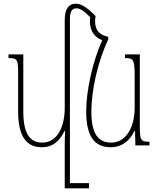

<svg xmlns="http://www.w3.org/2000/svg" viewBox="-20 -786 861 1038"><path d="M330 232H461V204H358V-679C358 -717 365 -741 393 -741C412 -741 431 -730 468 -693C467 -687 466 -680 466 -672C466 -616 493 -583 533 -569C480 -453 446 -294 446 -184C446 -44 494 10 579 10C640 10 682 -26 706 -77H710L712 0H788V-20C743 -20 736 -25 736 -101V-492H656V-472C697 -472 708 -468 708 -382V-203C708 -104 665 -15 581 -15C506 -15 474 -70 474 -183C474 -298 509 -455 565 -572V-587C520 -597 494 -619 494 -672C494 -682 495 -691 497 -699C444 -753 415 -766 389 -766C352 -766 330 -738 330 -678V-203C330 -104 292 -15 208 -15C138 -15 106 -70 106 -183V-492H26V-472C70 -472 78 -467 78 -399V-184C78 -44 126 10 206 10C267 10 304 -26 328 -77H332C331 -55 330 -26 330 -4Z"/></svg>

Font: Noto Serif Armenian ExtraCondensed Thin
Style: Regular
Weight: 100
Width: 2
Designer: Monotype Design Team
Foundry: Monotype Imaging Inc.
Version: Version 2.008